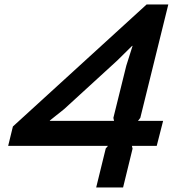

<svg xmlns="http://www.w3.org/2000/svg" viewBox="-20 -830 778 850"><path d="M484.9 -294.9 481.9 -308.1 539.1 -539.1 566.9 -627H564.9L499 -562L264.2 -347.2L201.2 -296.9L200.2 -294.9ZM702.1 -294.9 673.8 -184.1H564L566.9 -171.9L524.9 0H405.8L448.2 -172.9L458 -184.1H16.1L37.1 -270L628.9 -810.1H725.1L601.1 -308.1L590.8 -294.9Z"/></svg>

Font: Sinkin Sans 500 Medium Italic
Style: Regular
Weight: 500
Italic angle: -112°
Designer: Keith Bates
Foundry: K-Type
Version: Sinkin Sans (version 1.0)  by Keith Bates   •   © 2014   www